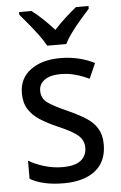

<svg xmlns="http://www.w3.org/2000/svg" viewBox="-55 -805 537 854"><g transform="rotate(-5 214.0 -378.0)"><path d="M387 -147Q387 -70 336 -30Q285 10 196 10Q147 10 110 1.5Q73 -7 45 -23V-104Q73 -87 113.5 -74.5Q154 -62 196 -62Q252 -62 278 -83Q304 -104 304 -140Q304 -171 280.5 -193Q257 -215 191 -243Q145 -263 112.5 -284Q80 -305 62 -333.5Q44 -362 44 -405Q44 -471 94.5 -508.5Q145 -546 227 -546Q270 -546 308 -537Q346 -528 380 -511L350 -443Q321 -457 289 -466Q257 -475 223 -475Q177 -475 151.5 -457Q126 -439 126 -409Q126 -375 152.5 -355.5Q179 -336 245 -307Q289 -287 321 -266.5Q353 -246 370 -217.5Q387 -189 387 -147ZM175 -606Q163 -628 143.5 -654.5Q124 -681 102.5 -707Q81 -733 63 -754V-766H118Q141 -749 167 -724.5Q193 -700 217 -673Q243 -701 267 -723Q291 -745 317 -766H373V-754Q356 -735 333.5 -709Q311 -683 291 -656Q271 -629 260 -606Z"/></g></svg>

Font: Noto Sans Hebrew SemiCondensed
Style: Regular
Weight: 400
Width: 4
Designer: Monotype Design Team
Foundry: Monotype Imaging Inc.
Version: Version 2.004; ttfautohint (v1.8.4.7-5d5b)